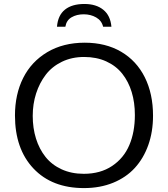

<svg xmlns="http://www.w3.org/2000/svg" viewBox="-20 -940 852 971"><path d="M753.9 -354.5Q753.9 -273.9 730 -206.5Q706.1 -139.2 661.9 -90.8Q617.7 -42.5 551.8 -15.6Q485.8 11.2 404.8 11.2Q242.7 11.2 149.2 -87.9Q55.7 -187 55.7 -356Q55.7 -462.9 97.2 -545.7Q138.7 -628.4 219.2 -676.3Q299.8 -724.1 408.7 -724.1Q514.2 -724.1 592.3 -678.5Q670.4 -632.8 712.2 -549.3Q753.9 -465.8 753.9 -354.5ZM145.5 -354Q145.5 -292 162.1 -239Q178.7 -186 210.4 -146.2Q242.2 -106.4 291.7 -83.7Q341.3 -61 403.8 -61Q487.8 -61 546.9 -100.6Q606 -140.1 634 -206.1Q662.1 -272 662.1 -358.4Q662.1 -421.4 646 -474.4Q629.9 -527.3 598.4 -567.1Q566.9 -606.9 517.6 -629.4Q468.3 -651.9 405.3 -651.9Q343.3 -651.9 293.2 -627.7Q243.2 -603.5 211.4 -562Q179.7 -520.5 162.6 -467.3Q145.5 -414.1 145.5 -354ZM543.5 -804.7H501.5Q494.1 -835.9 466.3 -851.8Q438.5 -867.7 403.3 -867.7Q367.7 -867.7 341.8 -852.5Q315.9 -837.4 310.5 -804.7H268.1Q272.9 -862.8 308.6 -891.4Q344.2 -919.9 406.7 -919.9Q466.3 -919.9 502.4 -890.6Q538.6 -861.3 543.5 -804.7Z"/></svg>

Font: RGR Online_21
Style: Regular
Weight: 400
Italic angle: -12°
Designer: vernon adams
Foundry: vernon adams
Version: Version 1.000